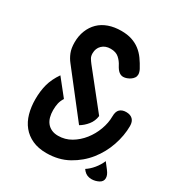

<svg xmlns="http://www.w3.org/2000/svg" viewBox="-175 -867 949 1004"><g transform="rotate(30 300.0 -365.0)"><path d="M538 -109 565 -74Q575 -61 579 -51Q583 -41 583 -32Q583 -11 562.5 -0.5Q542 10 520 10Q505 10 493.5 5Q482 0 473 -10L465 -20Q487 -34 506.5 -57.5Q526 -81 538 -109ZM323 -202 122 -460Q106 -480 96 -505Q86 -530 86 -566Q86 -605 99 -637.5Q112 -670 135.5 -693Q159 -716 193 -728Q227 -740 269 -740Q305 -740 332.5 -731Q360 -722 381.5 -705.5Q403 -689 419.5 -666Q436 -643 451 -615Q455 -607 457 -599.5Q459 -592 459 -586Q459 -575 453 -566Q447 -557 437.5 -550.5Q428 -544 417 -540Q406 -536 396 -536Q382 -536 370 -545.5Q358 -555 347 -576Q336 -598 317.5 -614.5Q299 -631 267 -631Q235 -631 215.5 -612Q196 -593 196 -563Q196 -546 202.5 -535Q209 -524 219 -511L390 -296Q386 -264 366.5 -240Q347 -216 323 -202ZM186 -281Q174 -262 170 -243.5Q166 -225 166 -202Q166 -181 171 -162Q176 -143 187 -129Q198 -115 215 -107Q232 -99 255 -99Q297 -99 332.5 -120Q368 -141 394.5 -174.5Q421 -208 436 -249Q451 -290 451 -329Q451 -359 465 -372Q479 -385 503 -385Q528 -385 542 -371.5Q556 -358 556 -331Q556 -274 535.5 -213.5Q515 -153 475.5 -103.5Q436 -54 378.5 -22Q321 10 247 10Q198 10 162 -6.5Q126 -23 102.5 -52Q79 -81 68 -120.5Q57 -160 57 -206Q57 -255 68 -296Q79 -337 108 -379Z"/></g></svg>

Font: Maple Mono NL SemiBold
Style: Regular
Weight: 600
Monospace: yes
Designer: subframe7536
Version: Version 7.000